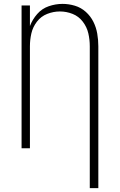

<svg xmlns="http://www.w3.org/2000/svg" viewBox="-20 -763 616 988"><path d="M442 205H486V-525Q486 -557 480.5 -589.5Q475 -622 460.5 -651Q446 -680 421.5 -702Q397 -724 365.5 -733.5Q334 -743 302 -743Q266 -743 231 -731Q196 -719 171.5 -691Q147 -663 134 -629V-735H91V0H134V-525Q134 -559 141.5 -591.5Q149 -624 170 -651.5Q191 -679 223 -691.5Q255 -704 288 -704Q322 -704 353.5 -691.5Q385 -679 406 -651.5Q427 -624 434.5 -591.5Q442 -559 442 -525Z"/></svg>

Font: Iosevka Sparkle Extralight
Style: Regular
Weight: 200
Designer: Belleve Invis
Foundry: Belleve Invis
Version: Version 4.5.0; ttfautohint (v1.8.3)